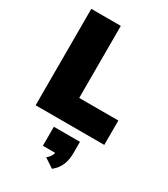

<svg xmlns="http://www.w3.org/2000/svg" viewBox="-238 -812 1065 1216"><g transform="rotate(30 294.0 -204.0)"><path d="M58.1 0V-705.1H273.9V-178.2H560.1V0ZM349.1 296.9 280.8 252Q310.1 228.5 315.9 199.2H226.1V60.1H417V140.1Q417 191.4 401.9 228.5Q386.7 265.6 349.1 296.9Z"/></g></svg>

Font: Mulish ExtraBlack
Style: Regular
Weight: 1000
Designer: Vernon Adams
Foundry: Vernon Adams
Version: Version 3.603; ttfautohint (v1.8.3)